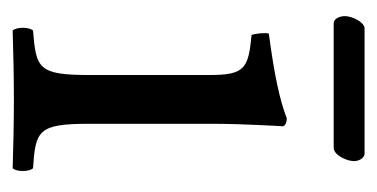

<svg xmlns="http://www.w3.org/2000/svg" viewBox="-170 -438 610 311"><g transform="rotate(90 135.5 -283.0)"><path d="M219.9 -518C231.6 -518 241.5 -539 241.5 -551C241.5 -557 237.9 -568 228.9 -568H26.4C16.5 -568 6.6 -548 6.6 -536C6.6 -529 10.2 -518 18.3 -518ZM181 -122V-321.3C181 -371 185 -435 185 -435C185 -439 180 -442 172 -442C143.5 -431 104 -422 35 -413C33 -407 35 -391 37 -385C91.5 -379.9 102 -374 102 -317V-122C102 -39 91 -36 30 -31C24 -25 24 -4 30 2C63 1 102 0 142 0C182 0 220 1 253 2C259 -4 259 -25 253 -31C192 -35 181 -39 181 -122Z"/></g></svg>

Font: Libertinus Math
Style: Regular
Weight: 400
Designer: Philipp H. Poll
Foundry: Khaled Hosny
Version: Version 6.2